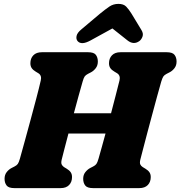

<svg xmlns="http://www.w3.org/2000/svg" viewBox="-20 -969 930 989"><path d="M297.5 -145.5Q294 -129.5 297.8 -121.8Q301.5 -114 309.5 -108.5L323.5 -100Q337 -92 344 -82Q351 -72 351 -57Q351 -31.5 335.8 -15.8Q320.5 0 292 0H54.5Q24 0 13.8 -13.8Q3.5 -27.5 3.5 -48Q3.5 -68.5 14.5 -82.5Q25.5 -96.5 39.5 -103.5L55 -111.5Q66 -117 71.5 -124.5Q77 -132 82.5 -151.5Q93 -189.5 107.8 -242.8Q122.5 -296 138 -353.5Q153.5 -411 167.5 -464Q181.5 -517 190 -554.5Q196 -580 178 -591.5L164 -600Q150.5 -608 143.5 -618Q136.5 -628 136.5 -643Q136.5 -668.5 151.8 -684.2Q167 -700 196 -700H433.5Q464 -700 474 -686.2Q484 -672.5 484 -652Q484 -631.5 473 -617.5Q462 -603.5 448.5 -596.5L433 -588.5Q421.5 -582.5 416.2 -575.2Q411 -568 405.5 -548.5Q396.5 -518 384.8 -475Q373 -432 360.5 -385.5H552Q564.5 -433.5 576 -477.8Q587.5 -522 595.5 -554.5Q601.5 -580 583.5 -591.5L569.5 -600Q555.5 -608 548.5 -618Q541.5 -628 541.5 -643Q541.5 -668.5 556.8 -684.2Q572 -700 601 -700H838.5Q869 -700 879.2 -686.2Q889.5 -672.5 889.5 -652Q889.5 -631.5 878.5 -617.5Q867.5 -603.5 853.5 -596.5L838 -588.5Q826.5 -582.5 821.5 -575.2Q816.5 -568 810.5 -548.5Q801.5 -517 789.2 -472.2Q777 -427.5 763.8 -378.2Q750.5 -329 738.2 -282.5Q726 -236 716.5 -199.5Q707 -163 702.5 -145.5Q699 -129.5 702.8 -121.8Q706.5 -114 715 -108.5L729 -100Q742.5 -92 749.5 -82Q756.5 -72 756.5 -57Q756.5 -31.5 741.2 -15.8Q726 0 697 0H459.5Q429 0 418.8 -13.8Q408.5 -27.5 408.5 -48Q408.5 -68.5 419.8 -82.5Q431 -96.5 444.5 -103.5L460 -111.5Q471 -117 476.5 -124.5Q482 -132 487.5 -151.5Q495 -177.5 504.2 -210.8Q513.5 -244 523.5 -281H332.5Q320.5 -236 311.2 -199.5Q302 -163 297.5 -145.5ZM447 -761Q399 -734.5 379.5 -757.5Q371 -768 374.5 -784.2Q378 -800.5 399.5 -818L495 -898.5Q522 -920.5 542.8 -934.8Q563.5 -949 590 -949Q616.5 -949 630 -935Q643.5 -921 657.5 -898.5L709 -813.5Q719.5 -796 714.2 -781Q709 -766 698 -757.5Q668 -736 636.5 -761L559 -822.5Z"/></svg>

Font: Fraunces 72pt S100 Black
Style: Italic
Weight: 900
Italic angle: -16°
Version: Version 1.000; ttfautohint (v1.8.3)